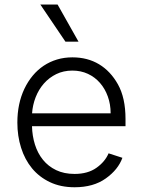

<svg xmlns="http://www.w3.org/2000/svg" viewBox="-20 -802 621 834"><path d="M55.4 -269.5Q55.4 -351.9 85.9 -416.2Q101.2 -448.2 122.3 -473.5Q143.5 -498.9 169.9 -516.5Q196.4 -534.1 227.6 -543.5Q258.9 -552.9 294.4 -552.9Q360.1 -552.9 410.2 -522.9Q460.2 -492.9 492.2 -435.7Q525.2 -376.8 525.2 -285.2V-253.9H119Q120 -211.3 131.9 -173.7Q143.8 -136 166.7 -107.8Q189.6 -79.5 223.9 -63Q258.2 -46.5 304 -46.5Q333.1 -46.5 356.9 -53.3Q380.7 -60 399.1 -73.2Q436.1 -99.4 451.7 -136L511.7 -116.5Q493.3 -65.3 439.6 -27Q386 11.4 304 11.4Q243.6 11.4 197.1 -10.7Q150.6 -32.7 119.1 -70.8Q87.7 -109 71.6 -160.2Q55.4 -211.3 55.4 -269.5ZM119.3 -309.7H460.6Q460.6 -349.1 448.3 -383Q436.1 -416.9 414.2 -441.9Q392.4 -467 361.9 -481.2Q331.3 -495.4 294.4 -495.4Q255.7 -495.4 224.4 -480.1Q193.2 -464.8 170.6 -439.1Q148.1 -413.4 134.9 -379.8Q121.8 -346.2 119.3 -309.7ZM155.2 -782.3H230.1L321 -621.1H264.2Z"/></svg>

Font: Inter P Light
Style: Regular
Weight: 300
Designer: Rasmus Andersson
Foundry: rsms
Version: Version 3.018;git-588b23468